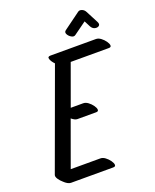

<svg xmlns="http://www.w3.org/2000/svg" viewBox="-169 -917 840 1042"><g transform="rotate(-20 250.5 -396.5)"><path d="M316 -278H208Q194 -278 175 -294L81 -35H252Q266 -35 280 -24.5Q294 -14 304 0Q314 14 314.5 24.5Q315 35 301 35H57Q48 35 37.5 29Q27 23 18 14Q5 3 -4.5 -11Q-14 -25 -11 -35L197 -604Q181 -620 175.5 -636Q170 -652 188 -652H451Q465 -652 479 -641.5Q493 -631 503 -617Q513 -603 513.5 -592.5Q514 -582 500 -582H280L195 -348H267Q281 -348 295 -337.5Q309 -327 319 -313Q329 -299 329.5 -288.5Q330 -278 316 -278ZM314 -753 411 -824Q420 -831 433.5 -826Q447 -821 454 -807L491 -736Q499 -720 489.5 -713Q480 -706 466 -709.5Q452 -713 444 -728L426 -763L354 -711Q344 -703 330 -711Q316 -719 309.5 -732Q303 -745 314 -753Z"/></g></svg>

Font: Story Script
Style: Regular
Weight: 400
Designer: Lana Roulhac, Ben Buysse
Version: Version 1.000; ttfautohint (v1.8.4.7-5d5b)